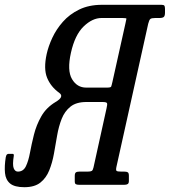

<svg xmlns="http://www.w3.org/2000/svg" viewBox="-76 -770 708 800"><path d="M-52 -115Q-50 -124.5 -46.5 -126.8Q-43 -129 -40.5 -129H-23.5Q-17.5 -129 -18.5 -121Q-24.5 -83.5 -19 -69.2Q-13.5 -55 -1.5 -55Q21 -55 31.8 -77Q42.5 -99 49 -134.2Q55.5 -169.5 65.5 -209.2Q75.5 -249 96 -285.2Q116.5 -321.5 155.5 -345Q193 -367 171 -383Q135.5 -408.5 120.2 -446Q105 -483.5 118.5 -545Q125.5 -577 142 -612.5Q158.5 -648 186 -679.2Q213.5 -710.5 254 -730.2Q294.5 -750 349 -750H596.5Q606 -750 608.8 -746.5Q611.5 -743 611.5 -733V-717.5Q611.5 -704 606.5 -699.5Q601.5 -695 588.5 -695H571Q555.5 -695 550.5 -691Q545.5 -687 541.5 -671L409.5 -76.5Q406 -61.5 409.5 -58.2Q413 -55 428.5 -55H441.5Q452 -55 456.5 -52Q461 -49 461 -37.5V-16Q461 -6.5 456.2 -3.2Q451.5 0 442 0H254Q244.5 0 240 -2.5Q235.5 -5 235.5 -14.5V-37Q235.5 -48 240 -51.5Q244.5 -55 255 -55H289.5Q301.5 -55 306.2 -57.8Q311 -60.5 313.5 -72L368 -319Q372 -335.5 369.8 -340.2Q367.5 -345 351 -345H284Q242 -345 217.8 -325.8Q193.5 -306.5 181 -274.8Q168.5 -243 162 -205.2Q155.5 -167.5 148.8 -129.8Q142 -92 129.2 -60.2Q116.5 -28.5 92.2 -9.2Q68 10 25.5 10Q-15.5 10 -34 -5.5Q-52.5 -21 -55.2 -49.2Q-58 -77.5 -52 -115ZM369.5 -405Q385.5 -405 387.2 -409.2Q389 -413.5 392.5 -429L446.5 -671.5Q450.5 -689 450.8 -692Q451 -695 433.5 -695H347Q309 -695 272.5 -659.8Q236 -624.5 219.5 -550Q203 -476 224 -440.5Q245 -405 283 -405Z"/></svg>

Font: Besley* Condensed
Style: Italic
Weight: 400
Width: 3
Italic angle: -13°
Designer: Owen Earl
Foundry: indestructible type*
Version: Version 3.000; ttfautohint (v1.8.3)